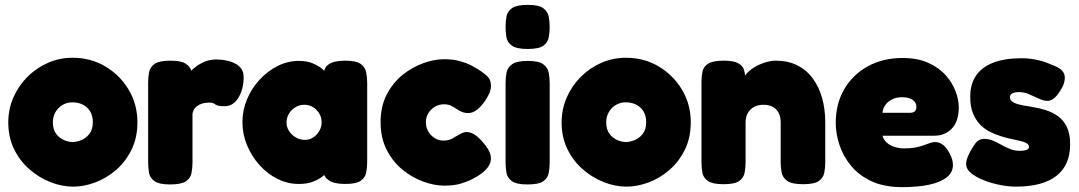

<svg xmlns="http://www.w3.org/2000/svg" viewBox="-20 -748 4427 788"><path d="M280 18Q234 18 187 -0.5Q140 -19 100.5 -53.5Q61 -88 37.5 -136.5Q14 -185 14 -245Q14 -300 35 -348Q56 -396 92.5 -432.5Q129 -469 176.5 -490Q224 -511 278 -511Q352 -511 412 -475.5Q472 -440 508 -380Q544 -320 544 -246Q544 -183 520 -134Q496 -85 457 -51Q418 -17 371.5 0.5Q325 18 280 18ZM278 -165Q293 -165 312.5 -172.5Q332 -180 346.5 -198Q361 -216 361 -247Q361 -272 350.5 -290Q340 -308 321 -318Q302 -328 277 -328Q255 -328 237 -317.5Q219 -307 208 -288.5Q197 -270 197 -246Q197 -216 211 -198Q225 -180 244 -172.5Q263 -165 278 -165Z M678 9Q633 9 614 -4.5Q595 -18 591.5 -39.5Q588 -61 588 -83V-409Q588 -432 592 -452.5Q596 -473 615 -486Q634 -499 679 -499Q723 -499 741.5 -487Q760 -475 764 -460.5Q768 -446 768 -438L752 -444Q752 -444 760 -453Q768 -462 783.5 -474Q799 -486 820.5 -495Q842 -504 869 -504Q878 -504 891.5 -502.5Q905 -501 920.5 -497Q936 -493 949.5 -485Q963 -477 971.5 -464Q980 -451 980 -432Q980 -382 958.5 -347Q937 -312 902 -312Q883 -312 875 -314.5Q867 -317 863.5 -319.5Q860 -322 855.5 -324.5Q851 -327 839 -327Q824 -327 811.5 -323.5Q799 -320 789.5 -313Q780 -306 775 -296.5Q770 -287 770 -276V-81Q770 -59 766 -38Q762 -17 743 -4Q724 9 678 9Z M1396 7Q1351 7 1329.5 -8Q1308 -23 1309 -42H1323Q1318 -35 1303.5 -23.5Q1289 -12 1265 -2.5Q1241 7 1206 7Q1161 7 1119.5 -13.5Q1078 -34 1045.5 -70Q1013 -106 994 -151.5Q975 -197 975 -247Q975 -296 994 -341Q1013 -386 1046 -421.5Q1079 -457 1120 -477.5Q1161 -498 1206 -498Q1240 -498 1263.5 -488Q1287 -478 1301.5 -466Q1316 -454 1321 -446H1310Q1309 -471 1330.5 -485Q1352 -499 1397 -499Q1442 -499 1460.5 -485.5Q1479 -472 1483 -451Q1487 -430 1487 -408V-83Q1487 -61 1483 -40Q1479 -19 1460.5 -6Q1442 7 1396 7ZM1231 -174Q1250 -174 1265.5 -184Q1281 -194 1290.5 -210.5Q1300 -227 1300 -246Q1300 -266 1290.5 -282Q1281 -298 1265 -308Q1249 -318 1229 -318Q1209 -318 1192.5 -308Q1176 -298 1166 -281.5Q1156 -265 1156 -245Q1156 -226 1166.5 -210Q1177 -194 1194 -184Q1211 -174 1231 -174Z M1804 14Q1763 14 1717.5 -2.5Q1672 -19 1632 -51.5Q1592 -84 1567 -133Q1542 -182 1542 -247Q1542 -311 1567 -359.5Q1592 -408 1631.5 -440Q1671 -472 1716.5 -488.5Q1762 -505 1802 -505Q1840 -505 1868 -497Q1896 -489 1914 -479.5Q1932 -470 1940 -465Q1960 -453 1977.5 -437.5Q1995 -422 1995 -396Q1995 -383 1990 -369.5Q1985 -356 1974 -339Q1938 -284 1902 -284Q1886 -284 1874 -289.5Q1862 -295 1852 -302Q1842 -309 1830.5 -314.5Q1819 -320 1802 -320Q1782 -320 1765 -310Q1748 -300 1738 -283.5Q1728 -267 1728 -246Q1728 -225 1738 -208Q1748 -191 1764.5 -181Q1781 -171 1800 -171Q1814 -171 1823.5 -174Q1833 -177 1838 -180.5Q1843 -184 1844 -184Q1858 -192 1870.5 -199Q1883 -206 1896 -206Q1913 -206 1931 -193.5Q1949 -181 1971 -153Q1992 -127 1994.5 -104.5Q1997 -82 1983 -62.5Q1969 -43 1940 -25Q1937 -23 1919.5 -13.5Q1902 -4 1873 5Q1844 14 1804 14Z M2145 9Q2100 9 2081 -4.5Q2062 -18 2058.5 -39Q2055 -60 2055 -82V-408Q2055 -430 2059 -450.5Q2063 -471 2082 -484.5Q2101 -498 2146 -498Q2191 -498 2209.5 -484.5Q2228 -471 2232 -450Q2236 -429 2236 -406V-81Q2236 -59 2232 -38Q2228 -17 2209.5 -4Q2191 9 2145 9ZM2145 -547Q2100 -547 2081 -560.5Q2062 -574 2058.5 -595Q2055 -616 2055 -638Q2055 -661 2059 -681.5Q2063 -702 2082 -715Q2101 -728 2146 -728Q2191 -728 2209.5 -714.5Q2228 -701 2232 -680Q2236 -659 2236 -637Q2236 -615 2232 -594Q2228 -573 2209.5 -560Q2191 -547 2145 -547Z M2551 18Q2505 18 2458 -0.5Q2411 -19 2371.5 -53.5Q2332 -88 2308.5 -136.5Q2285 -185 2285 -245Q2285 -300 2306 -348Q2327 -396 2363.5 -432.5Q2400 -469 2447.5 -490Q2495 -511 2549 -511Q2623 -511 2683 -475.5Q2743 -440 2779 -380Q2815 -320 2815 -246Q2815 -183 2791 -134Q2767 -85 2728 -51Q2689 -17 2642.5 0.5Q2596 18 2551 18ZM2549 -165Q2564 -165 2583.5 -172.5Q2603 -180 2617.5 -198Q2632 -216 2632 -247Q2632 -272 2621.5 -290Q2611 -308 2592 -318Q2573 -328 2548 -328Q2526 -328 2508 -317.5Q2490 -307 2479 -288.5Q2468 -270 2468 -246Q2468 -216 2482 -198Q2496 -180 2515 -172.5Q2534 -165 2549 -165Z M2949 8Q2904 8 2885 -5.5Q2866 -19 2862.5 -40Q2859 -61 2859 -83V-412Q2859 -434 2863 -454Q2867 -474 2886 -486.5Q2905 -499 2950 -499Q2991 -499 3009.5 -488.5Q3028 -478 3033 -463Q3038 -448 3037.5 -435.5Q3037 -423 3039 -420L3031 -414Q3030 -429 3042.5 -444Q3055 -459 3075.5 -471.5Q3096 -484 3119.5 -491.5Q3143 -499 3164 -499Q3214 -499 3252 -480Q3290 -461 3315.5 -426.5Q3341 -392 3354 -346Q3367 -300 3367 -246V-82Q3367 -60 3363 -39Q3359 -18 3340.5 -5Q3322 8 3276 8Q3230 8 3211 -5.5Q3192 -19 3188 -40Q3184 -61 3184 -83V-246Q3184 -269 3175.5 -285Q3167 -301 3151.5 -309.5Q3136 -318 3113 -318Q3091 -318 3074.5 -309Q3058 -300 3049 -284Q3040 -268 3040 -246V-82Q3040 -60 3036 -39Q3032 -18 3013.5 -5Q2995 8 2949 8Z M3683 20Q3608 20 3556 -4.5Q3504 -29 3472 -68.5Q3440 -108 3425 -154Q3410 -200 3410 -243Q3410 -322 3445 -382Q3480 -442 3542 -476Q3604 -510 3684 -510Q3746 -510 3790 -490Q3834 -470 3861.5 -439Q3889 -408 3902 -373Q3915 -338 3915 -308Q3915 -251 3887 -221Q3859 -191 3815 -191H3602Q3606 -175 3618.5 -163.5Q3631 -152 3650 -145.5Q3669 -139 3691 -139Q3713 -139 3730 -141.5Q3747 -144 3759.5 -148Q3772 -152 3782.5 -156Q3793 -160 3801.5 -162.5Q3810 -165 3818 -165Q3836 -165 3851 -153Q3866 -141 3878 -117Q3885 -104 3888 -92.5Q3891 -81 3891 -71Q3891 -41 3866.5 -21Q3842 -1 3796 9.5Q3750 20 3683 20ZM3602 -285H3714Q3728 -285 3734.5 -291Q3741 -297 3741 -309Q3741 -322 3733.5 -331Q3726 -340 3713 -344.5Q3700 -349 3682 -349Q3658 -349 3640 -339.5Q3622 -330 3612.5 -315.5Q3603 -301 3602 -285Z M4149 18Q4121 18 4086.5 11.5Q4052 5 4019.5 -7.5Q3987 -20 3966 -37Q3945 -54 3945 -76Q3945 -86 3949.5 -98.5Q3954 -111 3962 -126Q3970 -141 3982 -158Q3989 -168 3998.5 -173Q4008 -178 4021 -178Q4039 -178 4056 -170.5Q4073 -163 4090 -153.5Q4107 -144 4125.5 -136.5Q4144 -129 4165 -129Q4184 -129 4193.5 -133Q4203 -137 4203 -145Q4203 -153 4196.5 -158Q4190 -163 4178.5 -166.5Q4167 -170 4152 -173Q4137 -176 4120 -180Q4103 -184 4085 -190Q4062 -197 4040 -208.5Q4018 -220 4000.5 -239Q3983 -258 3972.5 -285Q3962 -312 3962 -351Q3962 -403 3986 -438Q4010 -473 4057 -491Q4104 -509 4173 -509Q4190 -509 4207 -507Q4224 -505 4241.5 -501Q4259 -497 4276.5 -490.5Q4294 -484 4312 -476Q4349 -460 4350 -431.5Q4351 -403 4329 -372Q4317 -353 4304.5 -343.5Q4292 -334 4279 -334Q4263 -334 4244 -343Q4225 -352 4204 -361Q4183 -370 4162 -370Q4150 -370 4141.5 -367.5Q4133 -365 4129 -360.5Q4125 -356 4125 -350Q4125 -339 4132.5 -332.5Q4140 -326 4152.5 -322Q4165 -318 4181.5 -315Q4198 -312 4217 -309Q4243 -305 4270.5 -296.5Q4298 -288 4321 -272Q4344 -256 4358 -228Q4372 -200 4372 -155Q4372 -70 4315.5 -26Q4259 18 4149 18Z"/></svg>

Font: Fredoka Light
Style: Regular
Weight: 300
Designer: Ben Nathan
Foundry: Milena B. Brandão, Ben Nathan
Version: Version 2.001